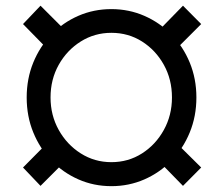

<svg xmlns="http://www.w3.org/2000/svg" viewBox="-20 -634 773 664"><path d="M365.2 9.8Q304.2 9.8 251 -13.7Q197.8 -37.1 157.7 -78.9Q117.7 -120.6 95 -176.3Q72.3 -231.9 72.3 -296.9Q72.3 -361.8 95 -417.5Q117.7 -473.1 157.7 -514.6Q197.8 -556.2 251 -579.3Q304.2 -602.5 365.2 -602.5Q425.8 -602.5 479 -579.3Q532.2 -556.2 572.8 -514.6Q613.3 -473.1 636.2 -417.5Q659.2 -361.8 659.2 -296.9Q659.2 -231.9 636.2 -176Q613.3 -120.1 572.8 -78.4Q532.2 -36.6 479 -13.4Q425.8 9.8 365.2 9.8ZM365.2 -73.2Q423.8 -73.2 471.2 -103.5Q518.6 -133.8 546.6 -184.6Q574.7 -235.4 574.7 -296.9Q574.7 -359.4 546.6 -409.9Q518.6 -460.4 471.2 -490.5Q423.8 -520.5 365.2 -520.5Q307.1 -520.5 259.3 -490.5Q211.4 -460.4 183.1 -409.9Q154.8 -359.4 154.8 -296.9Q154.8 -235.4 183.1 -184.6Q211.4 -133.8 259.3 -103.5Q307.1 -73.2 365.2 -73.2ZM575.2 -450.2 514.6 -513.7 612.8 -614.3 675.8 -550.8ZM612.8 8.8 514.6 -91.8 575.2 -154.3 675.8 -54.7ZM120.1 8.8 59.6 -54.7 158.2 -154.3 220.7 -91.8ZM158.2 -450.2 59.6 -550.8 120.1 -614.3 220.7 -513.7Z"/></svg>

Font: Inter 16pt Medium
Style: Regular
Weight: 500
Version: Version 4.001;git-66647c0bb